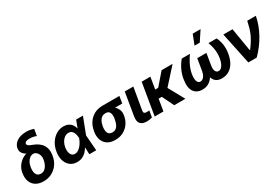

<svg xmlns="http://www.w3.org/2000/svg" viewBox="57 -1817 4116 2859"><g transform="rotate(-30 2114.5 -387.5)"><path d="M168 -610.4Q179.7 -678.7 242.7 -719.5Q305.7 -760.3 401.9 -760.3Q436 -760.3 466.1 -754.9Q496.1 -749.5 529.3 -738.3L509.8 -625.5Q490.2 -633.8 459.2 -640.9Q428.2 -647.9 394.5 -647.5Q354.5 -647.9 334 -637.7Q313.5 -627.4 310.1 -608.4Q308.6 -599.1 313.7 -589.4Q318.8 -579.6 333.7 -569.6Q348.6 -559.6 376 -549.3Q491.2 -508.3 537.6 -438.2Q584 -368.2 568.4 -267.1L566.4 -255.9Q554.7 -177.7 512.9 -117.9Q471.2 -58.1 407.2 -24.2Q343.3 9.8 264.6 9.8Q184.6 9.8 132.1 -22.9Q79.6 -55.7 57.6 -113.8Q35.6 -171.9 47.4 -248L48.8 -258.8Q57.1 -312 85.2 -356.9Q113.3 -401.9 154.3 -433.1Q195.3 -464.4 241.2 -475.6V-478.5Q198.7 -502.9 179.9 -535.9Q161.1 -568.8 168 -610.4ZM199.7 -273.9 198.2 -266.1Q190.4 -220.7 197.3 -185.1Q204.1 -149.4 225.8 -129.4Q247.6 -109.4 283.7 -109.4Q319.8 -109.4 347.2 -129.2Q374.5 -148.9 392.8 -184.1Q411.1 -219.2 419.4 -264.6L421.4 -273.9Q428.2 -309.1 419.2 -341.1Q410.2 -373 388.9 -395.8Q367.7 -418.5 336.4 -424.3Q300.3 -424.8 272 -404.8Q243.7 -384.8 225.1 -350.8Q206.5 -316.9 199.7 -273.9Z M839.8 11.7Q769.5 11.2 721.2 -26.4Q672.9 -64 652.8 -129.9Q632.8 -195.8 647 -280.8Q660.2 -361.8 700.7 -423.1Q741.2 -484.4 799.3 -518.6Q857.4 -552.7 922.4 -552.7Q968.8 -552.7 1003.2 -536.1Q1037.6 -519.5 1059.8 -489.7Q1082 -460 1090.8 -420.9L1137.2 -424.3L1148.9 -269.5L1169.4 0H1051.3L1041 -283.2Q1039.6 -308.6 1034.7 -334.5Q1029.8 -360.4 1018.6 -382.6Q1007.3 -404.8 988.5 -418.7Q969.7 -432.6 940.4 -432.6Q902.8 -432.6 872.1 -410.6Q841.3 -388.7 820.1 -351.3Q798.8 -314 790.5 -265.6Q783.7 -220.7 791 -186Q798.3 -151.4 818.1 -131.6Q837.9 -111.8 868.7 -111.3Q898.9 -111.3 925.3 -127.2Q951.7 -143.1 973.4 -168.2Q995.1 -193.4 1011.2 -221.9Q1027.3 -250.5 1036.6 -276.4L1139.2 -545.9H1255.9L1150.9 -271.5L1088.4 -124L1044.9 -119.6Q1023.9 -81.1 994.1 -51.5Q964.4 -22 926 -5.1Q887.7 11.7 839.8 11.7Z M1281.7 -258.8 1284.7 -269.5Q1296.9 -343.3 1336.2 -401.9Q1375.5 -460.4 1438.5 -494.4Q1501.5 -528.3 1584 -528.3Q1594.2 -522 1602.1 -505.9Q1609.9 -489.7 1624.3 -472.9Q1638.7 -456.1 1667.5 -446.3Q1704.1 -434.1 1734.4 -404.8Q1764.6 -375.5 1780 -335.2Q1795.4 -294.9 1787.1 -249L1786.1 -238.3Q1774.9 -168.5 1736.3 -112.3Q1697.8 -56.2 1636.7 -23.2Q1575.7 9.8 1496.1 9.8Q1413.1 9.8 1361.1 -25.4Q1309.1 -60.5 1289.1 -121.3Q1269 -182.1 1281.7 -258.8ZM1434.6 -269.5 1431.6 -258.8Q1424.8 -217.3 1429.4 -183.3Q1434.1 -149.4 1454.6 -129.4Q1475.1 -109.4 1515.6 -109.4Q1552.7 -109.4 1577.6 -129.4Q1602.5 -149.4 1617.2 -183.3Q1631.8 -217.3 1638.7 -258.8L1641.6 -269.5Q1647.9 -307.6 1643.8 -339.4Q1639.6 -371.1 1620.8 -390.4Q1602.1 -409.7 1564.9 -409.2Q1525.4 -409.7 1498.5 -390.4Q1471.7 -371.1 1456.3 -339.4Q1440.9 -307.6 1434.6 -269.5ZM1873 -528.3 1853 -409.2H1564.9L1584 -528.3Z M1975.1 -545.9H2122.6L2058.1 -170.4Q2053.2 -138.2 2065.9 -127.2Q2078.6 -116.2 2106.9 -116.2Q2120.6 -116.2 2131.1 -117.2Q2141.6 -118.2 2150.4 -119.1L2132.3 -8.3Q2112.3 -1.5 2088.6 2.4Q2064.9 6.3 2039.6 6.3Q1967.8 6.3 1932.1 -30.5Q1896.5 -67.4 1909.7 -152.8Z M2416 -545.9 2325.2 0H2174.8L2266.1 -545.9ZM2797.9 -545.9 2486.8 -201.2H2332.5L2337.9 -343.8H2433.1L2608.9 -545.9ZM2511.2 0 2403.8 -219.2 2540.5 -294.9 2702.6 0Z M2955.6 -545.9H3095.7Q3058.6 -492.2 3033.2 -445.1Q3007.8 -397.9 2992.7 -355.2Q2977.5 -312.5 2970.7 -271.5Q2958.5 -196.3 2972.7 -153.1Q2986.8 -109.9 3026.4 -109.9Q3061 -109.9 3088.1 -143.8Q3115.2 -177.7 3126 -242.2L3157.7 -435.1H3268.6L3238.8 -256.8Q3225.6 -176.3 3193.6 -116.2Q3161.6 -56.2 3112.3 -23.2Q3063 9.8 2996.1 9.8Q2896 9.8 2849.1 -60.5Q2802.2 -130.9 2826.2 -271Q2838.9 -346.2 2871.8 -416Q2904.8 -485.8 2955.6 -545.9ZM3414.6 -545.9H3554.2Q3584.5 -485.8 3595 -416Q3605.5 -346.2 3593.3 -271Q3578.1 -177.7 3541.5 -115.2Q3504.9 -52.7 3450.7 -21.5Q3396.5 9.8 3329.1 9.8Q3262.7 9.8 3224.4 -23.2Q3186 -56.2 3174.3 -116.2Q3162.6 -176.3 3175.8 -256.8L3205.1 -435.1H3315.4L3283.2 -242.2Q3272.5 -177.7 3288.3 -143.8Q3304.2 -109.9 3338.9 -109.9Q3365.2 -109.9 3387 -129.4Q3408.7 -148.9 3424.3 -185.1Q3439.9 -221.2 3448.2 -271.5Q3454.6 -312.5 3453.9 -355.2Q3453.1 -397.9 3443.6 -445.1Q3434.1 -492.2 3414.6 -545.9ZM3216.3 -616.7 3282.2 -785.6H3417L3305.7 -616.7Z M3785.2 0 3670.4 -545.9H3828.1L3894.5 -148.4H3900.4Q3941.4 -201.2 3970.2 -247.8Q3999 -294.4 4019.3 -340.3Q4039.6 -386.2 4054.2 -436.3Q4068.8 -486.3 4081.5 -545.9H4229Q4202.1 -401.4 4125.2 -260.7Q4048.3 -120.1 3928.7 0Z"/></g></svg>

Font: Inter Tight
Style: Bold Italic
Weight: 700
Italic angle: -9.39999°
Designer: Rasmus Andersson
Foundry: rsms
Version: Version 3.004